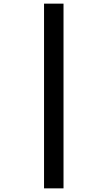

<svg xmlns="http://www.w3.org/2000/svg" viewBox="-20 -819 591 1055"><path d="M222 -799H329V216H222Z"/></svg>

Font: Noto Sans Sinhala UI
Style: Bold
Weight: 700
Designer: Jelle Bosma - Monotype Design Team
Foundry: Monotype Imaging Inc.
Version: Version 2.006; ttfautohint (v1.8.4.7-5d5b)